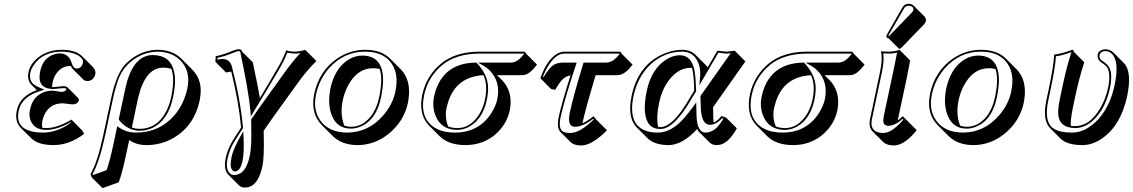

<svg xmlns="http://www.w3.org/2000/svg" viewBox="-20 -703 6006 1018"><path d="M255.9 -241.2Q260.3 -241.2 264.2 -241.2Q264.6 -241.2 275.4 -242.2Q312 -246.1 316.4 -246.1Q332 -245.6 337.9 -239.7L394.5 -183.1Q398.9 -177.2 397.9 -170.4Q391.6 -149.9 363.3 -149.4Q359.4 -149.4 339.8 -152.3Q318.8 -155.3 313.5 -155.3Q243.2 -155.3 214.8 -93.3Q208.5 -79.1 205.1 -64.5Q201.2 -43.5 204.1 -25.9Q214.8 -23.9 225.1 -23.9Q284.7 -24.4 358.9 -68.8L415 -12.2L426.3 6.3Q349.1 65.9 263.7 66.4Q182.6 65.9 147 31.2L90.3 -24.9Q56.6 -59.6 69.3 -118.2Q85 -192.4 172.9 -224.1Q174.3 -224.6 175.3 -225.1L146.5 -253.9Q122.6 -279.3 131.3 -321.8Q141.6 -369.1 190.4 -404.3Q240.2 -439 309.1 -439Q380.9 -438.5 415 -405.3L471.7 -348.6Q489.3 -330.1 485.4 -310.5Q478 -277.3 446.8 -273.4Q444.3 -273.4 442.9 -273.4Q429.2 -273.9 421.4 -281.7L364.7 -338.4Q359.4 -344.7 355 -353.5H354.5Q305.7 -353.5 276.9 -310.5Q264.6 -291.5 259.3 -267.6Q256.3 -252.4 255.9 -241.2ZM139.2 -123Q154.3 -193.8 215.3 -215.3Q235.4 -222.2 257.3 -222.2Q263.7 -222.2 288.6 -218.3Q303.7 -216.3 306.6 -215.8Q328.1 -216.8 331.5 -229Q332.5 -233.4 328.6 -234.4Q326.7 -234.9 325.2 -235.4Q320.8 -235.8 316.4 -235.8Q314.5 -235.8 287.6 -233.4Q266.1 -231.4 264.2 -231Q189.9 -231 189.5 -293Q189.5 -294.4 189.5 -294.9Q189.9 -309.6 193.4 -326.2Q208 -396 268.1 -415.5Q283.2 -419.9 296.9 -419.9Q344.2 -419.9 359.9 -369.6Q360.4 -367.7 360.8 -366.2Q369.6 -343.3 379.9 -340.8Q383.3 -340.3 386.2 -339.8Q410.6 -339.8 418 -365.2Q418.5 -367.7 419.4 -369.1Q424.8 -393.6 387.7 -412.6Q371.6 -420.4 352.1 -424.8Q331.5 -428.7 309.1 -429.2Q206.1 -429.2 158.2 -356.9Q145.5 -337.4 141.1 -319.8Q131.3 -272.9 165 -251.5Q175.8 -244.6 190.4 -238.3L215.8 -227.5L189.5 -219.2Q94.7 -189.5 79.1 -115.7Q60.1 -25.4 151.9 -5.4Q153.3 -4.9 153.8 -4.9Q177.7 0 207 0Q284.7 -0.5 356.4 -52.7L355 -55.2Q283.2 -14.2 225.1 -14.2Q162.6 -14.2 142.6 -63.5Q136.2 -80.1 136.2 -98.1Q136.7 -110.8 139.2 -123Z M609.4 263.7 523.4 294.4 466.8 237.8 460 220.2Q497.6 155.8 528.3 9.8L569.8 -184.1Q598.6 -319.3 651.4 -369.6Q658.2 -376 667 -382.8Q733.9 -438.5 816.9 -439Q894 -438.5 941.9 -391.6L998.5 -335Q1058.6 -274.9 1040 -179.2Q1039.6 -176.3 1039.6 -174.3Q1010.3 -35.2 899.4 28.8Q833.5 66.4 756.3 66.4Q703.1 65.9 665 39.6L648.4 117.7Q625.5 223.6 609.4 263.7ZM646.5 -45.4 620.1 -71.8Q627 -63.5 633.3 -57.1Q640.1 -50.3 646.5 -45.4ZM679.2 -26.9Q698.2 -20 719.7 -20Q815.4 -20 863.8 -117.7Q879.4 -149.9 887.7 -189Q907.7 -284.7 888.7 -337.9Q869.1 -344.2 845.2 -344.2Q752.9 -344.2 714.8 -193.4Q711.9 -182.1 709.5 -171.4ZM897.5 -187Q871.1 -62.5 785.2 -23.4Q754.4 -9.8 719.7 -9.8Q657.2 -10.7 612.3 -65.4L609.4 -69.3L643.6 -230Q679.2 -397.9 775.4 -410.2Q782.2 -411.1 789.1 -411.1Q883.3 -411.1 903.3 -322.3Q908.2 -300.3 908.2 -274.4Q907.7 -235.4 897.5 -187ZM544.9 199.2Q560.5 159.2 582 59.1L601.6 -33.7L613.8 -25.4Q650.9 -0.5 699.7 0Q825.2 0 905.3 -92.3Q955.1 -150.9 973.1 -232.9Q993.2 -326.7 934.6 -384.8Q902.8 -415 857.4 -424.8Q837.9 -428.7 816.9 -429.2Q736.8 -428.2 673.3 -375.5Q633.3 -342.8 612.8 -294.9Q594.2 -251 579.6 -182.1L538.1 12.2Q506.8 157.2 470.7 220.7L472.7 225.1Z M1176.8 134.8Q1188 83 1217.8 36.1L1258.3 -26.9Q1245.6 -164.1 1206.1 -323.2Q1194.3 -322.3 1178.7 -318.4L1122.1 -375L1123.5 -404.8Q1162.6 -412.1 1217.3 -435.1Q1233.4 -441.9 1246.6 -441.9Q1255.4 -441.4 1259.3 -438Q1262.2 -434.1 1263.7 -429.2L1320.3 -372.6Q1347.7 -244.6 1357.9 -183.1Q1409.2 -268.1 1447.3 -334Q1483.9 -396 1497.1 -436Q1514.2 -429.7 1544.9 -429.2Q1566.4 -429.7 1596.7 -438L1601.1 -436L1657.7 -379.4Q1612.8 -335.9 1567.9 -275.4L1419.9 -70.3Q1398.9 -40.5 1377.9 -9.3Q1377.9 -4.4 1378.4 5.4Q1378.9 15.6 1378.4 20.5Q1381.3 128.4 1371.6 176.8Q1350.6 274.9 1298.8 288.6Q1287.6 291.5 1275.9 291.5Q1258.3 291 1247.6 280.3L1190.9 223.6Q1164.6 197.3 1176.3 138.2Q1176.8 135.7 1176.8 134.8ZM1186.5 137.2Q1175.3 190.4 1197.3 215.3Q1204.6 222.2 1211.9 224.1Q1215.8 224.6 1219.7 225.1Q1273.9 225.1 1296.9 151.4Q1301.8 136.2 1305.2 118.2Q1314.9 71.3 1312 -36.1Q1312 -41 1312 -50.3Q1311.5 -61 1311.5 -65.9V-68.8L1313 -71.3Q1334.5 -103.5 1355.5 -132.8L1502.9 -337.9Q1541 -388.7 1572.8 -421.9Q1558.1 -418.9 1544.9 -418.9Q1526.4 -418.9 1503.4 -423.8Q1487.8 -382.8 1456.1 -329.1Q1401.9 -236.3 1325.7 -111.8L1310.1 -85.9L1307.6 -116.2Q1298.3 -219.7 1253.9 -426.8Q1253.4 -427.7 1253.4 -429.2Q1252.9 -432.1 1246.6 -432.1Q1237.3 -432.1 1203.6 -418Q1171.9 -404.8 1133.3 -396.5L1132.8 -387.2Q1147 -389.6 1160.2 -390.1Q1198.7 -390.1 1210 -348.6Q1210.4 -347.2 1210.4 -346.7Q1254.4 -177.2 1268.1 -27.8L1268.6 -24.4L1226.1 41.5Q1197.3 87.9 1186.5 137.2ZM1252.4 23.9 1269.5 -6.3 1271.5 28.3Q1275.4 105.5 1265.1 154.3Q1252.9 205.1 1226.6 206.1Q1203.1 204.6 1203.1 167.5Q1203.6 149.4 1208.5 126Q1216.8 88.9 1252.4 23.9Z M1646 -205.1Q1671.9 -326.7 1767.6 -392.6Q1835.9 -439 1916.5 -439Q2001 -438.5 2046.9 -393.6L2103.5 -336.9Q2162.6 -277.8 2145 -170.4Q2144 -163.6 2142.6 -157.2Q2122.6 -62.5 2044.4 3.4Q1969.2 65.9 1876 66.4Q1792.5 65.9 1744.1 18.1L1687.5 -38.6Q1628.4 -97.7 1644 -193.4Q1645 -199.7 1646 -205.1ZM1957.5 -341.3Q1874 -341.3 1824.7 -248Q1806.2 -212.4 1797.4 -171.4Q1781.7 -94.7 1805.7 -36.6Q1822.8 -30.8 1841.8 -30.8Q1902.8 -30.8 1947.3 -87.4Q1977.5 -127 1990.2 -187Q2010.7 -284.2 1993.2 -336.9Q1976.6 -341.3 1957.5 -341.3ZM1900.9 -408.2Q1998.5 -408.2 2009.8 -305.2Q2011.2 -292 2011.2 -278.8Q2010.7 -237.8 2000 -185.1Q1974.6 -65.4 1889.2 -30.8Q1864.7 -21.5 1841.8 -21Q1755.9 -21 1731.9 -113.8Q1725.1 -141.6 1725.1 -172.4Q1725.6 -202.1 1731 -230Q1752.9 -334.5 1819.8 -381.8Q1857.4 -407.7 1900.9 -408.2ZM1655.8 -203.1Q1635.7 -108.4 1690.9 -48.8Q1723.1 -15.1 1772.5 -4.9Q1794.9 -0.5 1819.3 0Q1934.6 0 2014.6 -94.2Q2062 -150.4 2076.2 -216.3Q2098.6 -321.8 2044.4 -381.3Q2014.2 -413.6 1965.8 -424.3Q1942.4 -428.7 1916.5 -429.2Q1802.2 -429.2 1724.1 -340.8Q1672.9 -282.2 1655.8 -203.1Z M2405.3 -23.9Q2472.2 -23.9 2517.6 -91.8Q2541.5 -128.4 2551.3 -174.8Q2567.4 -252.9 2543 -304.2Q2399.4 -296.9 2356 -161.6Q2351.1 -146.5 2347.7 -131.3Q2336.9 -78.1 2356.4 -32.7Q2378.9 -23.9 2405.3 -23.9ZM2615.2 -304.2 2639.2 -280.8Q2700.2 -219.7 2684.1 -124.5Q2683.1 -119.6 2682.1 -115.2Q2667.5 -46.9 2611.8 4.9Q2544.9 65.9 2447.8 66.4Q2358.9 65.9 2311.5 19.5L2254.9 -37.1Q2196.8 -96.7 2219.7 -204.1Q2241.2 -301.3 2318.8 -366.2Q2396 -428.7 2521.5 -429.2H2762.2L2771 -417L2827.1 -360.4Q2793 -314.5 2764.2 -306.6Q2754.9 -304.2 2744.6 -304.2ZM2405.3 -14.2Q2317.4 -14.2 2287.6 -93.3Q2277.3 -121.6 2277.3 -152.3Q2277.3 -172.4 2281.2 -189.9Q2309.1 -321.8 2419.4 -358.4Q2457.5 -370.6 2502 -371.1H2506.3L2509.3 -367.7Q2565.9 -306.6 2567.9 -240.7Q2568.8 -210 2561 -172.9Q2540 -74.2 2471.2 -33.2Q2439 -14.6 2405.3 -14.2ZM2688 -371.1Q2720.7 -371.1 2749.5 -406.2Q2753.9 -411.6 2758.3 -417L2757.3 -418.9H2521.5Q2398.9 -418.5 2325.2 -358.4Q2249.5 -294.9 2229.5 -202.1Q2203.1 -79.1 2282.7 -27.3Q2307.1 -12.2 2338.9 -4.9Q2363.8 0 2391.1 0Q2520.5 0 2586.9 -106Q2608.4 -141.1 2616.2 -174.3Q2636.2 -268.1 2577.1 -328.6Q2563 -342.8 2546.9 -352.5L2514.6 -371.1Z M2972.2 -429.2H3269L3277.3 -417L3334 -360.4Q3298.3 -312.5 3266.1 -306.2Q3257.8 -304.7 3250 -304.2H3138.2Q3085 -128.4 3067.9 -49.3Q3095.2 -61 3126.5 -86.9L3141.6 -68.8L3198.2 -12.2Q3118.2 68.4 3062 68.4Q3023.9 67.9 3007.8 52.7L2951.2 -3.4Q2930.7 -25.9 2942.4 -83Q2958.5 -157.2 3004.9 -303.2Q2972.2 -298.8 2946.8 -263.2Q2937 -249.5 2923.8 -226.6L2901.4 -231.4L2845.2 -288.1Q2876.5 -378.9 2927.2 -414.1Q2950.2 -428.7 2972.2 -429.2ZM2972.2 -418.9Q2919.4 -418.9 2873.5 -329.6Q2864.7 -312.5 2858.4 -295.4L2862.3 -294.4Q2895.5 -350.1 2922.9 -362.8Q2941.4 -371.1 2967.3 -371.1H3037.6L3033.2 -357.9Q2973.1 -176.8 2952.1 -81.1Q2938.5 -16.6 2968.8 -3.4Q2974.1 -1.5 2980.5 0Q2990.7 2 3005.4 2Q3055.7 1 3127.9 -69.3L3125 -73.2Q3071.8 -31.7 3029.3 -30.8Q2998 -30.8 2997.1 -69.8Q2997.1 -71.8 2997.1 -73.2Q2997.6 -88.4 3001.5 -107.9Q3018.6 -189 3071.8 -363.8L3074.2 -371.1H3193.4Q3227.5 -371.1 3258.3 -408.7Q3261.7 -413.1 3265.1 -417L3263.7 -418.9Z M3760.7 -134.3 3762.2 -76.7Q3762.7 -64 3763.7 -53.2Q3782.7 -60.1 3805.2 -87.9L3830.1 -79.1L3886.7 -22.5Q3844.2 53.7 3798.8 64Q3788.1 66.4 3776.9 66.4Q3756.8 65.4 3743.7 53.7L3687 -2.9Q3680.2 -10.3 3676.3 -19Q3600.1 64.9 3524.9 66.4Q3449.7 65.9 3412.6 29.3L3356 -27.3Q3304.7 -80.1 3329.1 -195.8Q3362.3 -351.6 3486.3 -412.1Q3541.5 -438.5 3597.7 -439Q3640.6 -438.5 3667 -413.1L3723.6 -356.4Q3728.5 -351.1 3732.4 -346.2L3783.7 -434.1Q3791 -434.1 3807.1 -431.6Q3823.2 -429.2 3830.6 -429.2Q3838.4 -429.2 3854.5 -431.6Q3869.1 -434.1 3875.5 -434.1L3932.1 -377.4ZM3660.6 -222.2 3660.2 -243.2Q3658.2 -309.6 3648.9 -343.3Q3644.5 -343.8 3641.1 -343.3Q3575.2 -343.3 3523.9 -273.9Q3489.7 -226.6 3475.6 -162.6Q3458 -78.6 3469.7 -29.8Q3476.1 -29.3 3481.4 -28.8Q3549.8 -30.8 3635.7 -181.2ZM3670.9 -219.2 3644.5 -175.8Q3554.7 -20 3481.4 -19Q3407.2 -19 3399.4 -110.4Q3398.4 -121.1 3398.4 -131.8Q3398.9 -171.4 3409.2 -221.2Q3433.1 -334 3508.3 -384.8Q3545.9 -409.7 3584.5 -410.2Q3647.5 -410.2 3663.1 -324.7Q3668.5 -293 3669.9 -243.2ZM3693.8 -193.8 3854.5 -421.4Q3838.9 -418.9 3830.6 -418.9Q3821.8 -418.9 3805.2 -421.9Q3794.4 -423.3 3789.1 -423.8L3688 -250.5L3691.9 -294.9Q3696.8 -355 3668.9 -394.5Q3643.6 -428.7 3597.7 -429.2Q3503.9 -429.2 3430.7 -362.8Q3361.8 -299.3 3338.9 -193.8Q3305.2 -30.3 3422.4 -4.4Q3443.8 0 3468.3 0Q3539.6 0 3608.4 -78.1Q3629.9 -103 3653.8 -135.7L3671.4 -160.2L3672.9 -91.3Q3675.8 -1 3720.2 0Q3764.6 0 3799.3 -48.8Q3807.6 -60.5 3815.4 -73.7L3808.6 -76.2Q3776.9 -42 3744.1 -41Q3698.7 -42.5 3695.8 -132.8Z M4142.1 -23.9Q4209 -23.9 4254.4 -91.8Q4278.3 -128.4 4288.1 -174.8Q4304.2 -252.9 4279.8 -304.2Q4136.2 -296.9 4092.8 -161.6Q4087.9 -146.5 4084.5 -131.3Q4073.7 -78.1 4093.3 -32.7Q4115.7 -23.9 4142.1 -23.9ZM4352.1 -304.2 4376 -280.8Q4437 -219.7 4420.9 -124.5Q4419.9 -119.6 4418.9 -115.2Q4404.3 -46.9 4348.6 4.9Q4281.7 65.9 4184.6 66.4Q4095.7 65.9 4048.3 19.5L3991.7 -37.1Q3933.6 -96.7 3956.5 -204.1Q3978 -301.3 4055.7 -366.2Q4132.8 -428.7 4258.3 -429.2H4499L4507.8 -417L4564 -360.4Q4529.8 -314.5 4501 -306.6Q4491.7 -304.2 4481.4 -304.2ZM4142.1 -14.2Q4054.2 -14.2 4024.4 -93.3Q4014.2 -121.6 4014.2 -152.3Q4014.2 -172.4 4018.1 -189.9Q4045.9 -321.8 4156.2 -358.4Q4194.3 -370.6 4238.8 -371.1H4243.2L4246.1 -367.7Q4302.7 -306.6 4304.7 -240.7Q4305.7 -210 4297.9 -172.9Q4276.9 -74.2 4208 -33.2Q4175.8 -14.6 4142.1 -14.2ZM4424.8 -371.1Q4457.5 -371.1 4486.3 -406.2Q4490.7 -411.6 4495.1 -417L4494.1 -418.9H4258.3Q4135.7 -418.5 4062 -358.4Q3986.3 -294.9 3966.3 -202.1Q3939.9 -79.1 4019.5 -27.3Q4043.9 -12.2 4075.7 -4.9Q4100.6 0 4127.9 0Q4257.3 0 4323.7 -106Q4345.2 -141.1 4353 -174.3Q4373 -268.1 4314 -328.6Q4299.8 -342.8 4283.7 -352.5L4251.5 -371.1Z M4797.9 -683.1Q4814.5 -682.6 4824.7 -672.4L4881.3 -615.7Q4891.1 -604.5 4889.2 -591.3Q4886.2 -580.6 4878.9 -573.2L4761.2 -451.7Q4753.4 -444.3 4747.6 -443.4L4690.9 -500Q4685.5 -500.5 4682.1 -503.4Q4678.7 -507.8 4679.7 -513.2Q4680.7 -517.1 4684.1 -522.9L4766.1 -666Q4776.9 -682.6 4797.9 -683.1ZM4646 -321.8Q4660.6 -391.6 4650.9 -429.2L4653.3 -431.2Q4665 -429.2 4696.8 -429.2Q4722.2 -429.7 4749 -439L4805.7 -382.3Q4805.7 -381.3 4787.1 -286.6L4739.7 -64Q4752.4 -73.2 4766.1 -86.9L4783.7 -69.8L4840.3 -13.2Q4785.6 56.6 4733.9 66.9Q4726.1 68.4 4719.7 68.4Q4681.6 67.9 4662.6 49.8L4606 -6.8Q4584.5 -29.8 4592.8 -70.8ZM4655.8 -319.8 4602.5 -68.8Q4591.8 -11.2 4641.1 0Q4651.9 2 4663.1 2Q4707 2 4763.2 -61.5Q4767.1 -65.9 4770 -69.3L4766.1 -73.2Q4726.1 -36.6 4690.4 -36.1Q4665 -36.1 4663.1 -61.5Q4663.1 -63.5 4663.1 -64.5Q4663.6 -75.2 4667 -93.3L4720.7 -345.2Q4726.1 -370.1 4736.3 -424.3Q4715.8 -418.9 4696.8 -418.9Q4681.2 -418.9 4663.1 -419.9Q4668.9 -382.3 4655.8 -319.8ZM4797.9 -672.9Q4782.2 -671.9 4774.9 -661.1L4692.4 -518.1Q4690.4 -513.7 4689.5 -510.7Q4689.5 -510.7 4689.5 -510.3H4690.4Q4693.8 -512.2 4697.3 -515.1L4815.4 -637.2Q4820.3 -642.6 4822.8 -650.4Q4825.7 -665 4808.6 -670.9Q4803.2 -672.9 4797.9 -672.9Z M4911.1 -205.1Q4937 -326.7 5032.7 -392.6Q5101.1 -439 5181.6 -439Q5266.1 -438.5 5312 -393.6L5368.7 -336.9Q5427.7 -277.8 5410.2 -170.4Q5409.2 -163.6 5407.7 -157.2Q5387.7 -62.5 5309.6 3.4Q5234.4 65.9 5141.1 66.4Q5057.6 65.9 5009.3 18.1L4952.6 -38.6Q4893.6 -97.7 4909.2 -193.4Q4910.2 -199.7 4911.1 -205.1ZM5222.7 -341.3Q5139.2 -341.3 5089.8 -248Q5071.3 -212.4 5062.5 -171.4Q5046.9 -94.7 5070.8 -36.6Q5087.9 -30.8 5106.9 -30.8Q5168 -30.8 5212.4 -87.4Q5242.7 -127 5255.4 -187Q5275.9 -284.2 5258.3 -336.9Q5241.7 -341.3 5222.7 -341.3ZM5166 -408.2Q5263.7 -408.2 5274.9 -305.2Q5276.4 -292 5276.4 -278.8Q5275.9 -237.8 5265.1 -185.1Q5239.7 -65.4 5154.3 -30.8Q5129.9 -21.5 5106.9 -21Q5021 -21 4997.1 -113.8Q4990.2 -141.6 4990.2 -172.4Q4990.7 -202.1 4996.1 -230Q5018.1 -334.5 5085 -381.8Q5122.6 -407.7 5166 -408.2ZM4920.9 -203.1Q4900.9 -108.4 4956.1 -48.8Q4988.3 -15.1 5037.6 -4.9Q5060.1 -0.5 5084.5 0Q5199.7 0 5279.8 -94.2Q5327.1 -150.4 5341.3 -216.3Q5363.8 -321.8 5309.6 -381.3Q5279.3 -413.6 5231 -424.3Q5207.5 -428.7 5181.6 -429.2Q5067.4 -429.2 4989.3 -340.8Q4938 -282.2 4920.9 -203.1Z M5681.6 -194.3 5668.5 -132.3Q5654.8 -65.9 5657.7 -35.6Q5668.9 -34.2 5680.7 -34.2Q5757.8 -34.2 5814 -129.9Q5842.8 -179.7 5855 -236.8Q5873 -323.7 5843.3 -354Q5835.9 -360.8 5824.7 -368.2Q5814.9 -374.5 5810.1 -379.4Q5796.9 -394 5800.3 -414.1Q5804.7 -435.5 5831.5 -440.9Q5835.9 -441.9 5840.3 -441.9Q5865.7 -440.9 5882.3 -425.3L5939 -368.7Q5983.4 -322.3 5956.1 -192.4Q5923.3 -39.1 5823.7 30.8Q5772 66.4 5718.8 66.4Q5637.7 65.9 5603.5 32.2L5546.9 -24.4Q5505.9 -66.9 5528.3 -172.9L5541.5 -234.9Q5567.4 -357.9 5568.8 -411.1L5571.3 -414.1Q5605.5 -417 5665.5 -439Q5669.4 -438.5 5671.4 -437Q5673.3 -433.6 5672.9 -429.2L5729 -372.6Q5703.1 -295.4 5681.6 -194.3ZM5615.2 -252.9Q5636.7 -354 5661.1 -426.8Q5611.3 -408.2 5578.6 -404.8Q5575.7 -349.6 5551.3 -232.9L5538.1 -170.9Q5515.1 -61.5 5560.5 -25.4Q5579.6 -10.7 5608.9 -4.9Q5632.8 0 5662.6 0Q5740.2 0 5806.2 -74.2Q5866.7 -143.1 5889.6 -251Q5917 -380.4 5872.6 -420.4Q5862.8 -428.7 5851.6 -430.7Q5845.7 -431.6 5840.3 -432.1Q5819.8 -432.1 5811.5 -416Q5810.5 -413.6 5810.1 -412.1Q5805.7 -392.6 5825.7 -378.9Q5828.1 -377.4 5830.1 -376.5Q5867.2 -353.5 5871.1 -311Q5874 -279.8 5864.7 -234.9Q5841.8 -127.4 5777.8 -66.4Q5732.4 -24.4 5680.7 -23.9Q5590.8 -25.4 5590.3 -107.9Q5590.8 -137.7 5602.1 -190.9Z"/></svg>

Font: Linux Biolinum Shadow O
Style: Italic
Weight: 400
Italic angle: -12°
Designer: Philipp H. Poll
Foundry: Philipp H. Poll
Version: Version 0.6.2